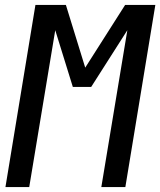

<svg xmlns="http://www.w3.org/2000/svg" viewBox="-20 -755 647 775"><path d="M2 0 123 -735H246L324 -482L485 -735H607L486 0H389L494 -633L348 -404H274L203 -633L98 0Z"/></svg>

Font: Iosevka Curly MdExObl
Style: Regular
Weight: 500
Width: 7
Italic angle: -9°
Monospace: yes
Designer: Belleve Invis
Foundry: Belleve Invis
Version: Version 11.1.0; ttfautohint (v1.8.3)